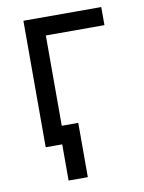

<svg xmlns="http://www.w3.org/2000/svg" viewBox="-81 -603 613 816"><g transform="rotate(-10 226.0 -195.0)"><path d="M413.1 -545.9V-467.8H160.2V0H77.1V-545.9ZM148.4 156.2V0H112.3V-78.1H231.4V156.2Z"/></g></svg>

Font: GitLab Sans
Style: Regular
Weight: 400
Designer: Rasmus Andersson
Foundry: Modifications by GitLab B.V., manufactured by rsms
Version: Version 4.000;git-c8fb6b7